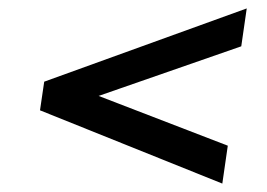

<svg xmlns="http://www.w3.org/2000/svg" viewBox="-20 -578 635 456"><path d="M566 -558 553 -468 162 -332 168 -368 521 -232 508 -142 75 -316 85 -384Z"/></svg>

Font: Pathway Extreme 8pt Thin 12pt SemiBold
Style: Italic
Weight: 600
Italic angle: -8°
Version: Version 1.001;gftools[0.9.26]